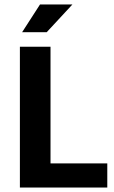

<svg xmlns="http://www.w3.org/2000/svg" viewBox="-20 -839 508 859"><path d="M69 -630H206V-108H460V0H69ZM189 -695H79L159 -819H304Z"/></svg>

Font: Ek Mukta
Style: Bold
Weight: 700
Designer: Girish Dalvi and Yashodeep Gholap
Foundry: Ek Type
Version: Version 2.538;PS 1.002;hotconv 16.6.51;makeotf.lib2.5.65220;